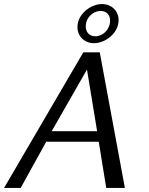

<svg xmlns="http://www.w3.org/2000/svg" viewBox="-90 -927 733 947"><path d="M-70 0H12L138 -228H397L434 0H526L402 -669H321ZM165 -280 339 -584 389 -280ZM292 -793C292 -748 326 -714 374 -714C428 -714 495 -762 495 -828C495 -873 460 -907 413 -907C359 -907 292 -859 292 -793ZM333 -797C333 -841 370 -873 406 -873C436 -873 453 -853 453 -826C453 -781 417 -748 381 -748C350 -748 333 -769 333 -797Z"/></svg>

Font: KpSans
Style: Italic
Weight: 400
Italic angle: -11°
Version: Version 0.66